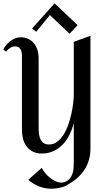

<svg xmlns="http://www.w3.org/2000/svg" viewBox="-24 -924 661 1163"><path d="M523.9 -25.9Q523.9 13.7 513.9 46.9Q503.9 80.1 485.1 107.9Q466.3 135.7 439 158.4Q411.6 181.2 377 200.2Q368.2 205.1 356.7 208.5Q345.2 211.9 333 214.4Q320.8 216.8 309.1 218Q297.4 219.2 287.1 219.2Q247.6 219.2 212.4 205.1Q177.2 190.9 147 165L229 92.8Q236.3 107.4 249 123.3Q261.7 139.2 277.8 152.1Q293.9 165 311.8 173.6Q329.6 182.1 347.2 182.1Q359.4 182.1 369.1 178.2Q387.2 170.9 397.9 158.4Q408.7 146 414.3 130.1Q419.9 114.3 421.4 96.7Q422.9 79.1 422.9 62V-176.8Q413.1 -140.6 397 -107.7Q380.9 -74.7 356.9 -49.6Q333 -24.4 301 -9.3Q269 5.9 228 5.9Q196.8 5.9 174.3 -5.9Q151.9 -17.6 137.2 -37.1Q122.6 -56.6 115.7 -82.3Q108.9 -107.9 108.9 -136.2V-588.9Q108.9 -598.6 106.9 -608.4Q105 -618.2 100.3 -625.7Q95.7 -633.3 87.9 -638.2Q80.1 -643.1 68.8 -643.1Q52.2 -643.1 37.1 -633.3Q22 -623.5 12.2 -610.8L-3.9 -625Q3.4 -639.2 14.4 -652.3Q25.4 -665.5 39.3 -675.8Q53.2 -686 68.8 -692.1Q84.5 -698.2 101.1 -698.2Q127.9 -698.2 148.4 -688Q168.9 -677.7 182.6 -660.4Q196.3 -643.1 203.1 -620.6Q210 -598.1 210 -573.2V-172.9Q210 -154.8 210.4 -133.3Q210.9 -111.8 216.3 -93Q221.7 -74.2 234.9 -61.5Q248 -48.8 272.9 -48.8Q300.8 -48.8 322.5 -65.4Q344.2 -82 361.1 -108.6Q377.9 -135.3 389.6 -168.9Q401.4 -202.6 408.7 -236.3Q416 -270 419.4 -300.5Q422.9 -331.1 422.9 -352.1V-670.9L523.9 -707ZM195.3 -731.4 170.4 -751.5 306.6 -903.8 446.3 -771.5 397.5 -719.7 278.3 -832.5Z"/></svg>

Font: Redressed
Style: Regular
Weight: 400
Designer: Astigmatic (AOETI)
Foundry: Astigmatic (AOETI)
Version: Version 1.001